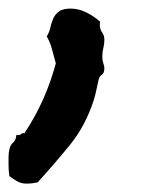

<svg xmlns="http://www.w3.org/2000/svg" viewBox="-150 -153 376 452"><path d="M95.7 6.8Q95.7 19.5 89.8 22.9Q84 26.4 82 35.2Q79.1 46.9 76.7 59.6Q74.2 72.3 70.3 84Q50.8 143.6 15.1 187.5Q-20.5 231.4 -61.5 276.4Q-75.2 279.3 -86.9 279.3Q-99.6 279.3 -108.4 274.4Q-117.2 269.5 -127.9 261.7Q-128.9 254.9 -129.4 248.5Q-129.9 242.2 -129.9 235.4V216.8Q-129.9 207 -127.9 199.2Q-126 188.5 -119.1 182.6Q-112.3 176.8 -111.3 164.1Q-109.4 165 -107.4 165Q-102.5 165 -99.6 162.1Q-96.7 159.2 -92.8 161.1Q-67.4 123 -48.8 81.5Q-30.3 40 -18.6 -3.9Q-23.4 -20.5 -27.3 -36.1Q-31.2 -51.8 -40 -67.4Q-34.2 -76.2 -31.7 -87.4Q-29.3 -98.6 -24.9 -108.9Q-20.5 -119.1 -11.2 -126Q-2 -132.8 16.6 -132.8Q35.2 -132.8 53.7 -123.5Q72.3 -114.3 85.9 -101.6Q85 -99.6 85 -94.7Q85 -84 90.3 -76.7Q95.7 -69.3 95.7 -59.6Q95.7 -49.8 93.3 -40Q90.8 -30.3 90.8 -19.5Q90.8 -11.7 93.3 -3.9Q95.7 3.9 95.7 6.8Z"/></svg>

Font: Rock Salt
Style: Regular
Weight: 400
Version: Version 1.001